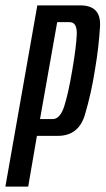

<svg xmlns="http://www.w3.org/2000/svg" viewBox="-51 -695 393 715"><path d="M-31 0H54L86.5 -189H164Q242 -189 265.5 -268.5Q289 -348 302.5 -434.5Q317 -518.5 321.5 -596.8Q326 -675 248 -675H88ZM98 -251.5 162 -612.5H208.5Q237 -612.5 234.8 -565Q232.5 -517.5 218 -433Q203.5 -347 188.2 -299.2Q173 -251.5 144.5 -251.5Z"/></svg>

Font: Anybody ExtraCondensed
Style: Italic
Weight: 400
Width: 2
Italic angle: -10°
Version: Version 1.113;gftools[0.9.25]